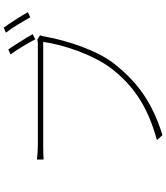

<svg xmlns="http://www.w3.org/2000/svg" viewBox="50 -935 900 1040"><g transform="rotate(-90 500.0 -415.0)"><path d="M752 -820 725 -808C749 -776 787 -714 807 -674L835 -688C813 -727 774 -789 752 -820ZM870 -845 843 -833C869 -801 903 -742 926 -701L954 -714C931 -755 893 -814 870 -845ZM829 -648 806 -663C795 -660 788 -660 777 -660H237C204 -660 181 -662 156 -665V-629C181 -630 202 -631 236 -631H793C779 -525 724 -360 649 -262C562 -149 450 -66 261 -15L288 15C476 -43 581 -129 673 -244C748 -338 801 -505 821 -617C824 -635 825 -639 829 -648Z"/></g></svg>

Font: Source Han Sans JP ExtraLight
Style: Regular
Weight: 250
Designer: Ryoko NISHIZUKA 西塚涼子 (kana, bopomofo & ideographs); Paul D. Hunt (Latin, Greek & Cyrillic); Sandoll Communications 산돌커뮤니
Foundry: Adobe
Version: Version 2.001;hotconv 1.0.107;makeotfexe 2.5.65593